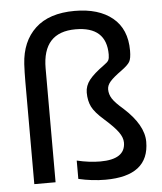

<svg xmlns="http://www.w3.org/2000/svg" viewBox="-53 -791 713 845"><g transform="rotate(-5 303.0 -368.0)"><path d="M308 -744Q414 -744 475 -694Q536 -644 536 -549Q536 -514 527.5 -499.5Q519 -485 490 -464Q455 -439 440 -422Q425 -405 425 -387Q425 -365 437.5 -345.5Q450 -326 485 -296Q572 -217 572 -143Q572 8 379 8Q320 8 260 -6V-87Q315 -74 363 -74Q474 -74 474 -148Q474 -170 456.5 -194.5Q439 -219 396 -257Q356 -292 343 -318.5Q330 -345 330 -381Q330 -411 350 -436.5Q370 -462 416 -495Q432 -506 436.5 -514.5Q441 -523 441 -540Q441 -663 305 -663Q159 -663 159 -503V0H65V-451Q65 -494 67 -530Q73 -630 134 -687Q195 -744 308 -744Z"/></g></svg>

Font: Nacelle
Style: Regular
Weight: 400
Designer: Sora Sagano
Foundry: Sora Sagano
Version: Version 1.000;FEAKit 1.0